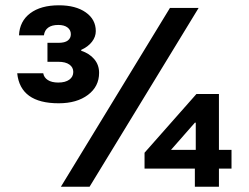

<svg xmlns="http://www.w3.org/2000/svg" viewBox="-20 -705 940 725"><path d="M201.7 -315Q129.2 -315 90 -343.3Q50.8 -371.7 45 -428.3H143.3Q145.8 -412.5 160.4 -402.9Q175 -393.3 200 -393.3Q226.7 -393.3 241.7 -404.2Q256.7 -415 256.7 -433.3Q256.7 -450.8 242.1 -461.2Q227.5 -471.7 200 -471.7H159.2V-543.3H200.8Q225 -543.3 236.2 -552.1Q247.5 -560.8 247.5 -575.8Q247.5 -591.7 235 -601.2Q222.5 -610.8 200 -610.8Q175.8 -610.8 162.1 -600.8Q148.3 -590.8 145.8 -571.7H51.7Q54.2 -625 94.2 -655Q134.2 -685 202.5 -685Q265.8 -685 303.8 -658.3Q341.7 -631.7 341.7 -587.5Q341.7 -565.8 327.1 -547.1Q312.5 -528.3 286.7 -516.7V-513.3Q317.5 -503.3 335.8 -481.7Q354.2 -460 354.2 -430Q354.2 -378.3 312.1 -346.7Q270 -315 201.7 -315ZM715.8 0V-68.3H525.8V-128.3L721.7 -350H806.7V-139.2H854.2V-68.3H806.7V0ZM625.8 -139.2H719.2V-241.7H715.8ZM210 0 621.7 -675H730L318.3 0Z"/></svg>

Font: Funnel Display
Style: Bold
Weight: 700
Designer: NORD ID, Kristian Moeller
Foundry: Dicotype
Version: Version 1.000